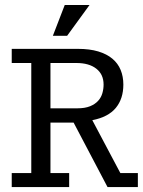

<svg xmlns="http://www.w3.org/2000/svg" viewBox="-20 -762 582 782"><path d="M27.8 -57.1H107.4V-505.4H27.8V-563H296.9Q345.2 -563 380.1 -552.5Q415 -542 437.7 -522.9Q460.4 -503.9 471.4 -477.1Q482.4 -450.2 482.4 -417.5Q482.4 -359.9 451.7 -322.5Q420.9 -285.2 356 -272.5L470.2 -57.1H541.5V0H418L279.8 -262.7H185.5V-57.1H261.7V0H27.8ZM294.4 -320.8Q326.2 -320.8 346.9 -329.3Q367.7 -337.9 379.9 -351.6Q392.1 -365.2 397 -382.6Q401.9 -399.9 401.9 -417.5Q401.9 -459 372.3 -482.2Q342.8 -505.4 291 -505.4H185.5V-320.8ZM195.3 -616.2 243.7 -741.7H344.7L253.4 -616.2Z"/></svg>

Font: Rokkitt
Style: Regular
Weight: 400
Version: Version 1.2; ttfautohint (v1.5) -l 7 -r 28 -G 50 -x 13 -D la